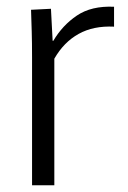

<svg xmlns="http://www.w3.org/2000/svg" viewBox="-20 -549 380 569"><path d="M75 0V-379Q75 -423 74 -456Q73 -489 72 -520L131 -523L136 -428H138Q165 -474 208 -503Q251 -532 318 -529V-470Q257 -473 213 -448.5Q169 -424 141 -375V0Z"/></svg>

Font: Murecho Thin Light
Style: Regular
Weight: 300
Version: Version 1.010